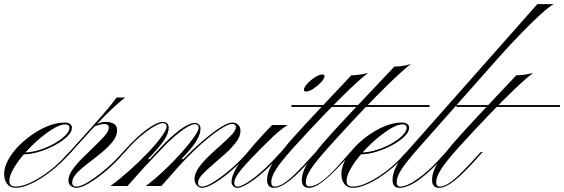

<svg xmlns="http://www.w3.org/2000/svg" viewBox="-65 -894 2712 923"><path d="M10 3Q42 3 84.5 -17.5Q127 -38 172.5 -72.5Q218 -107 256 -151L268 -163H278L269 -154Q228 -108 180.5 -71Q133 -34 88 -12.5Q43 9 10 9Q-15 9 -30 -9Q-45 -27 -45 -58Q-45 -89 -27 -123Q-9 -157 21.5 -189Q52 -221 90.5 -247.5Q129 -274 169 -289.5Q209 -305 246 -305Q262 -305 271.5 -298Q281 -291 281 -280Q281 -260 258.5 -238Q236 -216 200 -196.5Q164 -177 123.5 -164.5Q83 -152 46 -152L55 -161Q90 -162 127 -174Q164 -186 196 -204Q228 -222 248.5 -242.5Q269 -263 269 -280Q269 -296 249 -296Q225 -296 191 -275.5Q157 -255 120 -223Q83 -191 51 -154Q19 -117 -0.5 -82.5Q-20 -48 -20 -24Q-20 3 10 3Z M278 -163H268L280 -176Q369 -274 423.5 -336.5Q478 -399 495 -425H537Q498 -396 440.5 -338.5Q383 -281 290 -177ZM303 3Q323 3 359 -19Q395 -41 436.5 -75.5Q478 -110 515 -151L526 -163H536L527 -154Q487 -108 443.5 -71.5Q400 -35 362.5 -13Q325 9 302 9Q289 9 276.5 0.5Q264 -8 264 -26Q264 -51 283.5 -78.5Q303 -106 332 -135Q361 -164 390 -191.5Q419 -219 438.5 -241.5Q458 -264 458 -280Q458 -298 436 -298Q427 -298 414 -294.5Q401 -291 386 -285L394 -296Q406 -301 418 -304.5Q430 -308 444 -308Q468 -308 483 -298.5Q498 -289 498 -267Q498 -240 476.5 -213Q455 -186 422.5 -159.5Q390 -133 357.5 -108.5Q325 -84 303.5 -61Q282 -38 282 -16Q282 3 303 3Z M536 -163H526L538 -176Q592 -236 641 -272Q690 -308 719 -308Q731 -308 738.5 -300.5Q746 -293 746 -280Q746 -253 723.5 -219.5Q701 -186 646 -129H658L633 -95L548 0H466Q511 -33 558.5 -75.5Q606 -118 646.5 -160.5Q687 -203 711.5 -237Q736 -271 736 -285Q736 -302 718 -302Q703 -302 674 -285Q645 -268 611.5 -239.5Q578 -211 547 -176ZM906 9Q892 9 881 -3.5Q870 -16 870 -33Q870 -60 890.5 -88.5Q911 -117 940.5 -145Q970 -173 999.5 -199Q1029 -225 1049 -246.5Q1069 -268 1069 -283Q1069 -298 1051 -298Q1034 -298 1004 -279.5Q974 -261 937 -231Q900 -201 863.5 -165.5Q827 -130 795 -95H785Q817 -131 855 -167.5Q893 -204 931 -235Q969 -266 1001 -285.5Q1033 -305 1053 -305Q1067 -305 1079 -295Q1091 -285 1091 -265Q1091 -238 1070 -210.5Q1049 -183 1019 -156Q989 -129 958.5 -103Q928 -77 907.5 -55Q887 -33 887 -15Q887 3 907 3Q926 3 961.5 -19Q997 -41 1038 -75.5Q1079 -110 1116 -151L1127 -163H1136L1128 -154Q1088 -108 1045 -71.5Q1002 -35 965 -13Q928 9 906 9ZM633 -95H623L699 -176Q753 -235 798.5 -269Q844 -303 873 -303Q884 -303 891.5 -295.5Q899 -288 899 -276Q899 -249 879 -216Q859 -183 807 -129H820L795 -95L711 0H636Q680 -33 724.5 -75Q769 -117 806 -158.5Q843 -200 866.5 -233Q890 -266 890 -280Q890 -297 872 -297Q857 -297 830.5 -280.5Q804 -264 772.5 -237Q741 -210 710 -176Z M1076 9Q1064 9 1056 0.5Q1048 -8 1048 -20Q1048 -57 1094 -121.5Q1140 -186 1243 -293H1318Q1306 -286 1288 -272Q1270 -258 1248 -238Q1179 -171 1138 -127.5Q1097 -84 1079 -58Q1061 -32 1061 -16Q1061 3 1077 3Q1094 3 1126.5 -18Q1159 -39 1198 -74Q1237 -109 1274 -151L1286 -163H1295L1287 -154Q1245 -106 1204 -69.5Q1163 -33 1129 -12Q1095 9 1076 9ZM1484 -536Q1495 -536 1495 -529Q1495 -516 1478.5 -498.5Q1462 -481 1441.5 -467.5Q1421 -454 1406 -454Q1396 -454 1396 -462Q1396 -474 1412 -491.5Q1428 -509 1449 -522.5Q1470 -536 1484 -536Z M1336 -380V-389H1834V-380ZM1341 -179Q1285 -116 1262 -80Q1239 -44 1239 -19Q1239 3 1256 3Q1274 3 1297.5 -11.5Q1321 -26 1355.5 -59.5Q1390 -93 1442 -151L1453 -163H1463L1454 -154Q1376 -65 1330 -28Q1284 9 1253 9Q1219 9 1219 -29Q1219 -88 1286 -163Q1305 -187 1322.5 -207.5Q1340 -228 1362.5 -252.5Q1385 -277 1417.5 -312.5Q1450 -348 1500.5 -401Q1551 -454 1624 -532Q1641 -532 1662.5 -535Q1684 -538 1705 -543Q1674 -521 1617 -466.5Q1560 -412 1488.5 -337.5Q1417 -263 1341 -179ZM1503 -380V-389H2000V-380ZM1508 -179Q1452 -116 1428.5 -80Q1405 -44 1405 -19Q1405 2 1422 2Q1441 2 1465 -11.5Q1489 -25 1523.5 -58.5Q1558 -92 1609 -151L1619 -163H1630L1621 -154Q1542 -66 1496.5 -28.5Q1451 9 1420 9Q1386 9 1386 -29Q1386 -58 1403 -91Q1420 -124 1453 -163Q1474 -190 1493.5 -212.5Q1513 -235 1538 -262.5Q1563 -290 1600 -329.5Q1637 -369 1693 -428Q1749 -487 1831 -574Q1848 -574 1869 -577Q1890 -580 1911 -586Q1885 -568 1842.5 -528Q1800 -488 1746 -433.5Q1692 -379 1631.5 -314Q1571 -249 1508 -179Z M1631 3Q1663 3 1705.5 -17.5Q1748 -38 1793.5 -72.5Q1839 -107 1877 -151L1889 -163H1899L1890 -154Q1849 -108 1801.5 -71Q1754 -34 1709 -12.5Q1664 9 1631 9Q1606 9 1591 -9Q1576 -27 1576 -58Q1576 -89 1594 -123Q1612 -157 1642.5 -189Q1673 -221 1711.5 -247.5Q1750 -274 1790 -289.5Q1830 -305 1867 -305Q1883 -305 1892.5 -298Q1902 -291 1902 -280Q1902 -260 1879.5 -238Q1857 -216 1821 -196.5Q1785 -177 1744.5 -164.5Q1704 -152 1667 -152L1676 -161Q1711 -162 1748 -174Q1785 -186 1817 -204Q1849 -222 1869.5 -242.5Q1890 -263 1890 -280Q1890 -296 1870 -296Q1846 -296 1812 -275.5Q1778 -255 1741 -223Q1704 -191 1672 -154Q1640 -117 1620.5 -82.5Q1601 -48 1601 -24Q1601 3 1631 3Z M1856 9Q1822 9 1822 -29Q1822 -88 1889 -163L2518 -874H2597Q2577 -864 2536 -827Q2495 -790 2441.5 -735Q2388 -680 2330 -615L1944 -179Q1887 -114 1864.5 -79Q1842 -44 1842 -19Q1842 3 1859 3Q1892 3 1948.5 -38Q2005 -79 2068 -151L2079 -163H2088L2080 -154Q2011 -75 1953.5 -33Q1896 9 1856 9Z M2129 -380V-389H2627V-380ZM2134 -179Q2078 -116 2055 -80Q2032 -44 2032 -19Q2032 3 2049 3Q2067 3 2090.5 -11.5Q2114 -26 2148.5 -59.5Q2183 -93 2235 -151L2246 -163H2256L2247 -154Q2169 -65 2123 -28Q2077 9 2046 9Q2012 9 2012 -29Q2012 -88 2079 -163Q2098 -187 2115.5 -207.5Q2133 -228 2155.5 -252.5Q2178 -277 2210.5 -312.5Q2243 -348 2293.5 -401Q2344 -454 2417 -532Q2434 -532 2455.5 -535Q2477 -538 2498 -543Q2467 -521 2410 -466.5Q2353 -412 2281.5 -337.5Q2210 -263 2134 -179Z"/></svg>

Font: Ballet 24pt
Style: Regular
Weight: 400
Designer: Maximiliano R. Sproviero
Foundry: Omnibus-Type
Version: Version 1.100